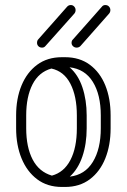

<svg xmlns="http://www.w3.org/2000/svg" viewBox="-20 -737 503 762"><path d="M44 -279Q44 -346 65.5 -398Q87 -450 127.5 -480Q168 -510 226 -510H238Q296 -510 336.5 -480Q377 -450 398 -398Q419 -346 419 -279V-228Q419 -161 398 -108.5Q377 -56 336.5 -25.5Q296 5 238 5H226Q168 5 127.5 -25.5Q87 -56 65.5 -108.5Q44 -161 44 -228ZM324 -228Q324 -166 307 -116Q290 -66 257 -36Q317 -43 348.5 -94.5Q380 -146 380 -228V-279Q380 -361 348.5 -412Q317 -463 256 -470Q290 -441 307 -390.5Q324 -340 324 -279ZM84 -279V-228Q84 -153 109.5 -104Q135 -55 186 -40Q234 -53 259.5 -102Q285 -151 285 -228V-279Q285 -355 259.5 -404.5Q234 -454 184 -465Q134 -451 109 -402Q84 -353 84 -279ZM246 -710Q252 -717 261 -717Q269 -717 274.5 -711Q280 -705 280 -697Q280 -689 275 -683L160 -554Q155 -548 147 -548Q138 -548 132.5 -553.5Q127 -559 127 -567Q127 -576 132 -581ZM384 -710Q389 -717 398 -717Q407 -717 412.5 -711Q418 -705 418 -697Q418 -689 413 -683L299 -554Q293 -548 284 -548Q276 -548 270 -553.5Q264 -559 264 -567Q264 -576 270 -581Z"/></svg>

Font: Libertine Sup Light
Style: Regular
Weight: 300
Designer: Bastien Sozeau
Foundry: NBR — Bastien Sozeau
Version: Version 2.003; ttfautohint (v1.8.4.7-5d5b);gftools[0.9.33]